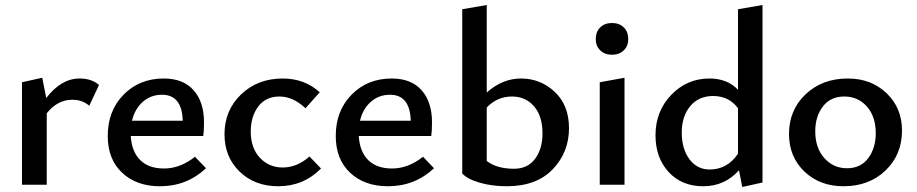

<svg xmlns="http://www.w3.org/2000/svg" viewBox="-20 -739 3667 768"><path d="M298 -425Q347 -425 376 -399L337 -316Q310 -340 269 -340Q210 -340 167 -286V0H68V-410L149 -428L165 -347Q225 -425 298 -425Z M760 -112 804 -66Q727 6 620 6Q526 6 468.5 -48Q411 -102 411 -195Q411 -296 474.5 -360.5Q538 -425 635 -425Q713 -425 754.5 -378Q796 -331 796 -250Q796 -214 793 -195H503Q507 -132 541 -98.5Q575 -65 636 -65Q701 -65 760 -112ZM628 -360Q583 -360 551 -331.5Q519 -303 508 -256H711Q708 -360 628 -360Z M1093 6Q999 6 938.5 -52.5Q878 -111 878 -202Q878 -298 944.5 -361.5Q1011 -425 1111 -425Q1198 -425 1259 -370L1202 -306Q1152 -353 1098 -353Q1043 -353 1013 -313Q983 -273 983 -213Q983 -147 1019.5 -108Q1056 -69 1111 -69Q1168 -69 1218 -113L1264 -65Q1194 6 1093 6Z M1672 -112 1716 -66Q1639 6 1532 6Q1438 6 1380.5 -48Q1323 -102 1323 -195Q1323 -296 1386.5 -360.5Q1450 -425 1547 -425Q1625 -425 1666.5 -378Q1708 -331 1708 -250Q1708 -214 1705 -195H1415Q1419 -132 1453 -98.5Q1487 -65 1548 -65Q1613 -65 1672 -112ZM1540 -360Q1495 -360 1463 -331.5Q1431 -303 1420 -256H1623Q1620 -360 1540 -360Z M2064 -425Q2142 -425 2199 -371.5Q2256 -318 2256 -226Q2256 -130 2191 -62Q2126 6 2007 6Q1949 6 1899.5 -8Q1850 -22 1829 -45V-702L1927 -719V-369Q1990 -425 2064 -425ZM2036 -64Q2091 -64 2120.5 -104Q2150 -144 2150 -205Q2150 -275 2116 -314Q2082 -353 2028 -353Q1969 -353 1927 -309V-95Q1967 -64 2036 -64Z M2363 -583Q2363 -612 2381 -629.5Q2399 -647 2428 -647Q2457 -647 2475 -629.5Q2493 -612 2493 -583Q2493 -555 2475 -537.5Q2457 -520 2428 -520Q2399 -520 2381 -537.5Q2363 -555 2363 -583ZM2379 0V-410L2478 -428V0Z M2932 -702 3030 -719V-9L2949 9L2936 -58Q2879 6 2793 6Q2707 6 2654.5 -51Q2602 -108 2602 -198Q2602 -294 2665 -359.5Q2728 -425 2818 -425Q2889 -425 2932 -380ZM2819 -61Q2889 -61 2932 -124V-306Q2896 -355 2832 -355Q2775 -355 2741 -314.5Q2707 -274 2707 -208Q2707 -144 2737.5 -102.5Q2768 -61 2819 -61Z M3354 6Q3259 6 3197.5 -53Q3136 -112 3136 -203Q3136 -299 3202.5 -362Q3269 -425 3371 -425Q3465 -425 3526.5 -366Q3588 -307 3588 -217Q3588 -120 3522 -57Q3456 6 3354 6ZM3368 -66Q3423 -66 3453 -106.5Q3483 -147 3483 -206Q3483 -273 3447.5 -313Q3412 -353 3357 -353Q3302 -353 3271.5 -313Q3241 -273 3241 -214Q3241 -147 3277.5 -106.5Q3314 -66 3368 -66Z"/></svg>

Font: EauTestText Semibold
Style: Regular
Weight: 600
Designer: Christian Thalmann (Catharsis Fonts)
Version: Version 0.001;PS 000.001;hotconv 1.0.88;makeotf.lib2.5.64775